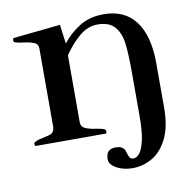

<svg xmlns="http://www.w3.org/2000/svg" viewBox="-70 -506 684 717"><g transform="rotate(-10 272.0 -147.5)"><path d="M339.4 -406.7Q302.2 -406.7 269.8 -378.9Q237.3 -351.1 211.4 -312.5V-58.6Q211.4 -41.5 226.3 -34.7Q241.2 -27.8 268.6 -23.9Q286.6 -21 294.9 -18.1Q303.2 -15.1 303.2 -8.8Q303.2 -3.9 301.3 0H32.7Q32.2 -1 31.2 -3.7Q30.3 -6.3 30.3 -8.8Q30.3 -12.2 32.7 -13.7Q41.5 -19 50 -21.5Q58.6 -23.9 71.8 -26.4Q85.9 -29.3 93.5 -32Q101.1 -34.7 106 -41.7Q110.8 -48.8 110.8 -61.5V-357.4Q110.8 -373 96.2 -379.2Q81.5 -385.3 54.7 -388.7Q36.1 -391.1 27.8 -393.6Q19.5 -396 19.5 -402.3Q19.5 -404.8 22 -411.1L201.7 -429.7L211.4 -357.4Q237.8 -391.6 276.4 -416Q314.9 -440.4 368.7 -440.4Q448.7 -440.4 490 -385Q531.2 -329.6 531.2 -226.1V-58.1Q531.2 14.6 508.3 60.1Q485.4 105.5 450.2 125Q415 144.5 377 144.5Q354 144.5 334 137.9Q314 131.3 302 120.4Q290 109.4 290 96.7Q290 74.7 299.6 65.9Q309.1 57.1 326.7 57.1Q341.3 57.1 349.1 61.5Q356.9 65.9 359.9 71.8Q362.8 77.6 365.7 87.9Q368.7 98.6 372.6 104Q376.5 109.4 386.7 109.4Q397.9 109.4 409.2 95.7Q420.4 82 428 48.6Q435.5 15.1 435.5 -40V-210.4Q435.5 -281.7 430.2 -320.8Q424.8 -359.9 404.1 -383.3Q383.3 -406.7 339.4 -406.7Z"/></g></svg>

Font: Radley
Style: Regular
Weight: 400
Designer: Vernon Adams
Foundry: Vernon Adams
Version: Version 1.003; ttfautohint (v1.6)